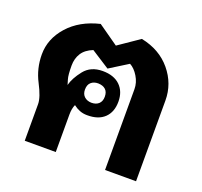

<svg xmlns="http://www.w3.org/2000/svg" viewBox="-102 -675 830 790"><g transform="rotate(20 312.5 -279.5)"><path d="M156.7 -356.9Q156.7 -314.9 161.9 -298.3Q167 -281.7 168.5 -275.9Q176.8 -308.1 205.1 -343.8Q233.4 -379.4 285.2 -379.4Q334.5 -379.4 361.6 -353.3Q388.7 -327.1 388.7 -282.7Q388.7 -237.3 362.1 -211.7Q335.4 -186 286.1 -186.5Q268.1 -186.5 252.9 -192.6Q237.8 -198.7 225.6 -208.5Q217.3 -190.9 217.3 -163.6V0H81.5V-160.6Q81.5 -189.9 53.7 -243.2Q25.9 -296.4 25.9 -358.4Q25.9 -426.8 75.4 -482.4Q125 -538.1 210.9 -558.6L299.8 -496.1L391.1 -558.6Q473.1 -542 521 -484.4Q568.8 -426.8 568.8 -353.5V0H433.1V-353.5Q433.1 -382.3 417.2 -408.4Q401.4 -434.6 380.4 -445.8L299.8 -395.5L219.2 -447.3Q186 -434.1 171.4 -410.9Q156.7 -387.7 156.7 -356.9ZM285.2 -240.7Q305.7 -240.7 317.4 -251.7Q329.1 -262.7 329.1 -282.7Q329.1 -303.7 317.4 -314.2Q305.7 -324.7 285.2 -325.2Q266.1 -325.2 254.2 -314.7Q242.2 -304.2 242.2 -282.7Q242.2 -263.2 254.2 -252.2Q266.1 -241.2 285.2 -240.7Z"/></g></svg>

Font: Roboto Web
Style: Bold
Weight: 700
Designer: Google
Version: Version 1.200310; 2013